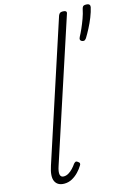

<svg xmlns="http://www.w3.org/2000/svg" viewBox="-163 -1218 940 1319"><g transform="rotate(-15 307.0 -559.0)"><path d="M125 16Q77 16 60 -19.5Q43 -55 67 -127L388 -1109Q393 -1121 399.5 -1125.5Q406 -1130 419 -1130Q435 -1130 441.5 -1124Q448 -1118 443 -1106L117 -111Q104 -72 108.5 -52.5Q113 -33 134 -33Q151 -33 167.5 -42.5Q184 -52 199 -68Q214 -84 224 -99Q230 -106 236.5 -109Q243 -112 252 -105Q263 -98 264 -91Q265 -84 260 -77Q247 -55 226.5 -33.5Q206 -12 180.5 2Q155 16 125 16ZM495 -899Q485 -904 483 -911Q481 -918 487 -930Q499 -952 512.5 -982.5Q526 -1013 538 -1046Q550 -1079 556 -1109Q558 -1120 563.5 -1127Q569 -1134 585 -1134Q603 -1134 609 -1127Q615 -1120 613 -1109Q606 -1077 591.5 -1040.5Q577 -1004 559.5 -970.5Q542 -937 526 -911Q521 -904 514.5 -899.5Q508 -895 495 -899Z"/></g></svg>

Font: Playwrite CU ExtraLight
Style: Regular
Weight: 250
Designer: Veronika Burian, José Scaglione
Foundry: TypeTogether
Version: Version 1.002